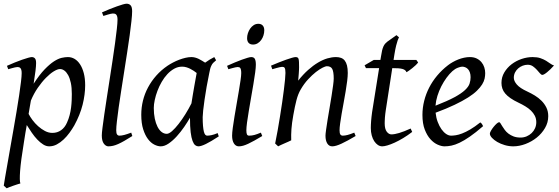

<svg xmlns="http://www.w3.org/2000/svg" viewBox="-23 -762 2987 1026"><path d="M297.9 -393.1Q284.7 -393.1 264.6 -380.9Q244.6 -368.7 222.7 -346.4Q200.7 -324.2 179.2 -293.2Q157.7 -262.2 142.1 -224.6Q139.2 -208.5 136.2 -190.7Q133.3 -172.9 129.9 -153.3Q137.2 -138.7 150.4 -120.8Q163.6 -103 180.7 -87.6Q197.8 -72.3 217.3 -62Q236.8 -51.8 256.8 -51.8Q283.2 -51.8 303.5 -66.2Q323.7 -80.6 335 -106.9Q343.8 -126 349.1 -146.7Q354.5 -167.5 356.9 -187.7Q359.4 -208 360.1 -226.6Q360.8 -245.1 360.8 -259.8Q360.8 -293.9 355.5 -319.1Q350.1 -344.2 341.1 -360.6Q332 -377 320.8 -385Q309.6 -393.1 297.9 -393.1ZM169.9 -424.8Q169.9 -410.2 166.7 -383.8Q163.6 -357.4 156.7 -314.5Q188 -362.8 215.3 -391.1Q242.7 -419.4 265.4 -434.1Q288.1 -448.7 306.6 -452.9Q325.2 -457 339.8 -457Q358.9 -457 375.5 -447.3Q392.1 -437.5 404.8 -418.2Q417.5 -398.9 424.8 -370.8Q432.1 -342.8 432.1 -306.2Q432.1 -257.3 418.5 -202.6Q404.8 -147.9 374 -91.8Q362.8 -72.3 348.4 -52.5Q334 -32.7 316.9 -16.6Q299.8 -0.5 280.5 9.8Q261.2 20 240.2 20Q223.6 20 207.8 10Q191.9 0 176.5 -16.1Q161.1 -32.2 147 -52.7Q132.8 -73.2 120.1 -93.8Q116.2 -72.8 112.5 -50.3Q108.9 -27.8 105 -2.9Q88.4 97.7 84.5 151.1Q80.6 204.6 85.9 218.3Q78.6 220.2 68.8 223.4Q59.1 226.6 48.6 230.2Q38.1 233.9 28.6 237.5Q19 241.2 12.7 244.1L-2.9 230Q-1 215.8 4.2 186Q9.3 156.2 16.4 116.2Q23.4 76.2 31.7 28.8Q40 -18.6 48.6 -67.4Q57.1 -116.2 65.2 -164.1Q73.2 -211.9 79.3 -252.7Q85.4 -293.5 89.1 -324.5Q92.8 -355.5 92.8 -371.1Q92.8 -382.3 90.8 -388.9Q88.9 -395.5 85.4 -398.7Q82 -401.9 78.1 -402.8Q74.2 -403.8 69.8 -403.8Q65.4 -403.8 57.1 -401.9Q48.8 -399.9 40.8 -397.7Q32.7 -395.5 26.9 -393.8Q21 -392.1 21 -392.1L14.2 -410.2Q34.7 -419.4 55.7 -428Q76.7 -436.5 95 -442.9Q113.3 -449.2 127.2 -453.1Q141.1 -457 147 -457Q156.7 -457 163.3 -450.4Q169.9 -443.8 169.9 -424.8Z M684.1 -35.2Q660.2 -20 641.8 -9.5Q623.5 1 608.6 7.6Q593.8 14.2 581.1 17.1Q568.4 20 556.2 20Q542.5 20 531.7 5.4Q521 -9.3 521 -38.1Q521 -50.3 524.7 -79.6Q528.3 -108.9 534.2 -149.4Q540 -189.9 547.6 -238.5Q555.2 -287.1 563 -337.9Q570.8 -388.7 578.4 -438.5Q585.9 -488.3 591.8 -531.2Q597.7 -574.2 601.3 -607.2Q605 -640.1 605 -657.2Q605 -668.5 602.8 -675Q600.6 -681.6 597.2 -684.8Q593.8 -688 589.1 -689Q584.5 -689.9 580.1 -689.9Q576.2 -689.9 567.6 -688Q559.1 -686 550.5 -683.3Q542 -680.7 535.6 -678.7Q529.3 -676.8 529.3 -676.8L522 -695.8Q542.5 -705.1 563.2 -713.4Q584 -721.7 601.8 -728Q619.6 -734.4 633.3 -738.3Q647 -742.2 653.3 -742.2Q667 -742.2 675 -733.4Q683.1 -724.6 683.1 -702.1Q683.1 -683.1 679.4 -649.4Q675.8 -615.7 669.9 -572.5Q664.1 -529.3 656.2 -479.7Q648.4 -430.2 640.6 -379.4Q632.8 -328.6 625 -279.5Q617.2 -230.5 611.3 -188.5Q605.5 -146.5 601.8 -114.5Q598.1 -82.5 598.1 -65.9Q598.1 -49.3 602.8 -43.2Q607.4 -37.1 615.2 -37.1Q626.5 -37.1 641.4 -41Q656.2 -44.9 678.2 -53.2L684.1 -35.2Z M1000 -209.5Q1003.4 -231.9 1007.6 -256.6Q1011.7 -281.2 1015.6 -303.5Q1019.5 -325.7 1022.9 -343.8Q1026.4 -361.8 1027.8 -371.1V-372.1Q1020.5 -377.9 1011.7 -383.8Q1002.9 -389.6 993.2 -394.5Q983.4 -399.4 972.7 -402.6Q961.9 -405.8 950.2 -405.8Q927.7 -405.8 908 -394.8Q888.2 -383.8 871.3 -365.7Q854.5 -347.7 841.1 -324.5Q827.6 -301.3 818.4 -276.6Q809.1 -252 804 -228Q798.8 -204.1 798.8 -185.1Q798.8 -153.3 804.2 -127.9Q809.6 -102.5 818.8 -84.5Q828.1 -66.4 840.8 -56.6Q853.5 -46.9 868.2 -46.9Q879.9 -46.9 896.5 -61.5Q913.1 -76.2 931.4 -99.6Q949.7 -123 967.8 -152.1Q985.8 -181.2 1000 -209.5ZM1106.9 -411.1Q1106 -410.2 1106 -410.2Q1102.5 -403.3 1100.1 -394Q1097.7 -384.8 1095.2 -371.1Q1087.9 -335.9 1081.3 -299.1Q1074.7 -262.2 1070.1 -229.5Q1065.4 -196.8 1062.7 -171.9Q1060.1 -147 1060.1 -136.2Q1060.1 -108.4 1061.8 -89.4Q1063.5 -70.3 1066.4 -58.8Q1069.3 -47.4 1073.7 -42.2Q1078.1 -37.1 1084 -37.1Q1093.8 -37.1 1107.2 -39.8Q1120.6 -42.5 1140.1 -50.8L1146 -33.2Q1103.5 -5.4 1077.4 7.3Q1051.3 20 1037.1 20Q1028.3 20 1020.3 13.9Q1012.2 7.8 1005.9 -9Q999.5 -25.9 995.8 -55.7Q992.2 -85.4 992.2 -132.8Q979.5 -110.4 961.2 -83.7Q942.9 -57.1 921.9 -33.9Q900.9 -10.7 878.7 4.6Q856.4 20 835.9 20Q819.8 20 801.5 10.7Q783.2 1.5 767.8 -18.8Q752.4 -39.1 742.2 -71Q731.9 -103 731.9 -148.9Q731.9 -187.5 741 -224.4Q750 -261.2 768.1 -294.9Q786.1 -328.6 812.3 -358.2Q838.4 -387.7 873 -411.1Q886.2 -419.9 902.1 -428.2Q918 -436.5 934.8 -442.9Q951.7 -449.2 968.3 -453.1Q984.9 -457 1000 -457Q1010.3 -457 1020 -454.3Q1029.8 -451.7 1038.8 -447.3Q1047.9 -442.9 1056.6 -437.5Q1065.4 -432.1 1073.2 -427.2Q1084.5 -435.5 1096.9 -443.1Q1109.4 -450.7 1122.1 -457L1131.8 -439.9Q1122.1 -432.1 1116.2 -426Q1110.4 -419.9 1106.4 -411.1H1106.9Z M1389.2 -600.1Q1389.2 -586.4 1385 -573Q1380.9 -559.6 1373 -548.6Q1365.2 -537.6 1354 -530.8Q1342.8 -523.9 1329.1 -523.9Q1314 -523.9 1305.7 -532.7Q1297.4 -541.5 1297.4 -558.1Q1297.4 -571.3 1301.8 -584.7Q1306.2 -598.1 1314 -609.4Q1321.8 -620.6 1332.8 -627.7Q1343.8 -634.8 1357.4 -634.8Q1372.6 -634.8 1380.9 -625.7Q1389.2 -616.7 1389.2 -600.1ZM1378.4 -35.2Q1355.5 -21.5 1337.2 -11.2Q1318.8 -1 1303.7 6.1Q1288.6 13.2 1276.4 16.6Q1264.2 20 1253.4 20Q1236.8 20 1227.1 4.6Q1217.3 -10.7 1217.3 -37.1Q1217.3 -51.8 1220.9 -78.9Q1224.6 -106 1230 -138.9Q1235.4 -171.9 1241.7 -207.8Q1248 -243.7 1253.4 -276.1Q1258.8 -308.6 1262.5 -333.7Q1266.1 -358.9 1266.1 -371.1Q1266.1 -382.3 1264.6 -388.9Q1263.2 -395.5 1260.7 -398.7Q1258.3 -401.9 1254.4 -402.8Q1250.5 -403.8 1246.1 -403.8Q1242.2 -403.8 1233.9 -401.9Q1225.6 -399.9 1217.5 -397.7Q1209.5 -395.5 1203.4 -393.8Q1197.3 -392.1 1197.3 -392.1L1190.4 -410.2Q1210.9 -419.4 1231.2 -428Q1251.5 -436.5 1269 -442.9Q1286.6 -449.2 1299.8 -453.1Q1313 -457 1319.3 -457Q1333 -457 1338.6 -447.8Q1344.2 -438.5 1344.2 -416Q1344.2 -401.9 1340.6 -374.3Q1336.9 -346.7 1331.1 -312.5Q1325.2 -278.3 1318.8 -241Q1312.5 -203.6 1306.6 -169.4Q1300.8 -135.3 1297.1 -107.7Q1293.5 -80.1 1293.5 -65.9Q1293.5 -50.8 1296.6 -43.9Q1299.8 -37.1 1308.1 -37.1Q1323.2 -37.1 1337.2 -41Q1351.1 -44.9 1371.1 -53.2L1378.4 -35.2Z M1877.4 -35.2Q1833 -8.8 1802 5.6Q1771 20 1752.4 20Q1735.4 20 1725.8 4.6Q1716.3 -10.7 1716.3 -37.1Q1716.3 -45.9 1719.5 -68.6Q1722.7 -91.3 1727.5 -121.6Q1732.4 -151.9 1738.3 -186Q1744.1 -220.2 1749 -251Q1753.9 -281.7 1757.1 -306.2Q1760.3 -330.6 1760.3 -341.8Q1760.3 -378.9 1752.4 -393.6Q1744.6 -408.2 1723.1 -408.2Q1716.8 -408.2 1700.9 -400.4Q1685.1 -392.6 1665 -377Q1645 -361.3 1623.3 -337.9Q1601.6 -314.5 1583.5 -283.2Q1569.8 -259.8 1561.3 -227.1Q1552.7 -194.3 1544.4 -147Q1536.6 -103.5 1534.4 -72.3Q1532.2 -41 1533.2 -12.2Q1526.9 -8.8 1517.3 -4.6Q1507.8 -0.5 1497.8 3.9Q1487.8 8.3 1478.5 12.5Q1469.2 16.6 1463.4 20L1447.3 4.9Q1454.1 -27.3 1460.7 -64.9Q1467.3 -102.5 1473.4 -140.4Q1479.5 -178.2 1484.9 -215.1Q1490.2 -252 1494.1 -283Q1498 -314 1500.2 -337.2Q1502.4 -360.4 1502.4 -372.1Q1502.4 -383.3 1501.2 -389.9Q1500 -396.5 1497.8 -399.7Q1495.6 -402.8 1492.2 -403.8Q1488.8 -404.8 1484.4 -404.8Q1480 -404.8 1471.4 -402.8Q1462.9 -400.9 1454.1 -398.4Q1445.3 -396 1438.7 -394Q1432.1 -392.1 1432.1 -392.1L1425.3 -411.1Q1445.8 -419.9 1466.6 -428.2Q1487.3 -436.5 1505.4 -442.9Q1523.4 -449.2 1536.9 -453.1Q1550.3 -457 1556.2 -457Q1563 -457 1566.9 -454.8Q1570.8 -452.6 1572.5 -446.8Q1574.2 -440.9 1574.7 -430.2Q1575.2 -419.4 1575.2 -401.9Q1575.2 -396.5 1574.7 -387.2Q1574.2 -377.9 1573.5 -367.4Q1572.8 -356.9 1571.8 -346.9Q1570.8 -336.9 1570.3 -331.1Q1596.7 -364.3 1623.5 -388.2Q1650.4 -412.1 1676.3 -427.5Q1702.1 -442.9 1726.3 -450Q1750.5 -457 1772.5 -457Q1787.6 -457 1799.6 -452.6Q1811.5 -448.2 1819.3 -438.2Q1827.1 -428.2 1831.3 -411.9Q1835.4 -395.5 1835.4 -372.1Q1835.4 -355 1832.3 -329.6Q1829.1 -304.2 1824.2 -274.7Q1819.3 -245.1 1813.5 -213.9Q1807.6 -182.6 1802.7 -154.3Q1797.9 -126 1794.7 -102.8Q1791.5 -79.6 1791.5 -65.9Q1791.5 -49.3 1795.9 -43.2Q1800.3 -37.1 1809.1 -37.1Q1820.3 -37.1 1835 -41Q1849.6 -44.9 1870.1 -53.2L1877.4 -35.2Z M2179.7 -57.1Q2155.8 -38.6 2131.8 -24.2Q2107.9 -9.8 2086.4 0Q2064.9 9.8 2047.6 14.9Q2030.3 20 2019.5 20Q2007.3 20 1996.3 12.7Q1985.4 5.4 1976.8 -7.6Q1968.3 -20.5 1963.4 -38.6Q1958.5 -56.6 1958.5 -78.1Q1958.5 -87.4 1959 -96.7Q1959.5 -106 1960.2 -116Q1960.9 -126 1962.2 -137.2Q1963.4 -148.4 1965.3 -162.1L2002.9 -397.9H1932.6L1925.3 -413.1L1974.6 -441.9H2009.8L2012.7 -459Q2015.6 -479 2018.8 -492.2Q2022 -505.4 2026.1 -514.2Q2030.3 -522.9 2035.2 -528.6Q2040 -534.2 2046.4 -539.1L2095.7 -574.2L2109.4 -562Q2109.4 -562 2107.4 -559.1Q2105.5 -556.2 2102.1 -546.4Q2098.6 -536.6 2094 -518.6Q2089.4 -500.5 2084.5 -470.2L2080.1 -441.9H2201.7L2211.4 -428.2Q2206.5 -421.4 2198 -413.3Q2189.5 -405.3 2180.2 -397.9Q2170.9 -390.6 2162.4 -384.5Q2153.8 -378.4 2149.4 -376Q2146.5 -382.8 2141.4 -387Q2136.2 -391.1 2127.4 -393.6Q2118.7 -396 2105.7 -397Q2092.8 -397.9 2074.7 -397.9H2073.2L2038.6 -173.8Q2037.1 -164.6 2035.9 -154.1Q2034.7 -143.6 2033.9 -134Q2033.2 -124.5 2033 -116.2Q2032.7 -107.9 2032.7 -103Q2032.7 -72.8 2043.7 -58.3Q2054.7 -43.9 2068.4 -43.9Q2085.4 -43.9 2110.1 -51.3Q2134.8 -58.6 2171.4 -75.2L2179.7 -57.1Z M2394.5 -381.8Q2378.4 -367.2 2363 -346.2Q2347.7 -325.2 2335.2 -300.8Q2322.8 -276.4 2314.5 -249.8Q2306.2 -223.1 2304.2 -197.3Q2368.2 -222.2 2405.5 -242.4Q2442.9 -262.7 2461.9 -280.8Q2481 -298.8 2486.3 -315.4Q2491.7 -332 2491.7 -349.1Q2491.7 -364.3 2487.8 -375.2Q2483.9 -386.2 2477.5 -392.8Q2471.2 -399.4 2463.1 -402.6Q2455.1 -405.8 2446.8 -405.8Q2439 -405.8 2423.8 -400.1Q2408.7 -394.5 2394.5 -381.8ZM2569.8 -371.1Q2569.8 -357.4 2566.7 -342.3Q2563.5 -327.1 2553.5 -311Q2543.5 -294.9 2525.6 -277.3Q2507.8 -259.8 2478.3 -241Q2448.7 -222.2 2406.2 -201.9Q2363.8 -181.6 2304.7 -159.7Q2307.6 -132.3 2316.2 -109.9Q2324.7 -87.4 2336.2 -71.3Q2347.7 -55.2 2361.1 -46.1Q2374.5 -37.1 2387.7 -37.1Q2397.9 -37.1 2412.6 -39.3Q2427.2 -41.5 2446.5 -48.8Q2465.8 -56.2 2490 -70.3Q2514.2 -84.5 2543.5 -107.9Q2548.8 -105 2553 -98.4Q2557.1 -91.8 2558.6 -87.9Q2518.6 -53.2 2487.8 -32Q2457 -10.7 2432.9 0.7Q2408.7 12.2 2389.4 16.1Q2370.1 20 2352.5 20Q2336.4 20 2315.9 11Q2295.4 2 2277.3 -17.8Q2259.3 -37.6 2246.8 -69.6Q2234.4 -101.6 2234.4 -147.9Q2234.4 -186 2243.7 -222.9Q2252.9 -259.8 2270.3 -293.7Q2287.6 -327.6 2313 -357.9Q2338.4 -388.2 2370.6 -413.1Q2381.8 -421.9 2396 -429.9Q2410.2 -438 2425.5 -444.1Q2440.9 -450.2 2456.8 -453.6Q2472.7 -457 2487.8 -457Q2508.8 -457 2524.2 -449.5Q2539.6 -441.9 2549.8 -429.7Q2560.1 -417.5 2564.9 -402.1Q2569.8 -386.7 2569.8 -371.1Z M2937.5 -412.1Q2927.7 -400.9 2918.2 -391.8Q2908.7 -382.8 2900.4 -376Q2892.1 -369.1 2885.5 -365.5Q2878.9 -361.8 2875.5 -361.8Q2869.1 -361.8 2862.1 -370.4Q2855 -378.9 2845.9 -388.9Q2836.9 -398.9 2825 -407.5Q2813 -416 2796.9 -416Q2783.2 -416 2770 -410.9Q2756.8 -405.8 2746.3 -396.7Q2735.8 -387.7 2729.2 -374.8Q2722.7 -361.8 2722.7 -346.2Q2722.7 -329.1 2739 -310.1Q2755.4 -291 2794.9 -272.9Q2814.9 -263.7 2835 -251.5Q2855 -239.3 2870.8 -223.4Q2886.7 -207.5 2896.7 -187.3Q2906.7 -167 2906.7 -141.1Q2906.7 -107.4 2889.4 -77.9Q2872.1 -48.3 2845 -26.6Q2817.9 -4.9 2784.7 7.6Q2751.5 20 2719.7 20Q2696.8 20 2674.3 13.4Q2651.9 6.8 2634.3 -3.4Q2616.7 -13.7 2605.7 -25.6Q2594.7 -37.6 2594.7 -47.9Q2594.7 -53.2 2600.6 -63.5Q2606.4 -73.7 2614.5 -83.7Q2622.6 -93.8 2630.9 -101.3Q2639.2 -108.9 2644.5 -108.9Q2647.9 -108.9 2651.6 -102.8Q2655.3 -96.7 2660.9 -87.6Q2666.5 -78.6 2674.3 -67.9Q2682.1 -57.1 2693.8 -48.1Q2705.6 -39.1 2721.4 -33Q2737.3 -26.9 2758.8 -26.9Q2775.9 -26.9 2791.3 -33.4Q2806.6 -40 2818.1 -51Q2829.6 -62 2836.2 -76.9Q2842.8 -91.8 2842.8 -108.9Q2842.8 -127.9 2835 -143.3Q2827.1 -158.7 2814.2 -171.1Q2801.3 -183.6 2784.2 -193.8Q2767.1 -204.1 2748.5 -212.9Q2722.7 -225.1 2705.1 -237.3Q2687.5 -249.5 2676.8 -262.2Q2666 -274.9 2661.4 -289.1Q2656.7 -303.2 2656.7 -318.8Q2656.7 -349.6 2671.9 -375Q2687 -400.4 2710.9 -418.7Q2734.9 -437 2764.4 -447Q2793.9 -457 2822.8 -457Q2847.7 -457 2864.7 -451.2Q2881.8 -445.3 2894.8 -437.5Q2907.7 -429.7 2917.5 -422.4Q2927.2 -415 2937.5 -412.1Z"/></svg>

Font: GentiumAlt
Style: Italic
Weight: 400
Italic angle: -7°
Designer: J. Victor Gaultney
Version: Version 1.02; 2005; OFL release